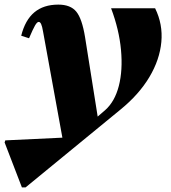

<svg xmlns="http://www.w3.org/2000/svg" viewBox="-92 -536 744 833"><path d="M3 277 -72 82 -69 73 226 59 305 -7 364 -58Q406 -95 423.5 -163Q441 -231 433 -319Q425 -407 390 -500H581Q615 -431 608 -354Q601 -277 556 -201.5Q511 -126 430 -60L19 277ZM187 107 95 -398Q91 -422 86.5 -431.5Q82 -441 76 -441Q69 -441 60 -425.5Q51 -410 34 -370L0 -381Q17 -449 57 -482.5Q97 -516 161 -516Q214 -516 239 -485.5Q264 -455 277 -375L335 -10Z"/></svg>

Font: Platypi Light ExtraBold
Style: Italic
Weight: 800
Italic angle: -13°
Version: Version 1.200